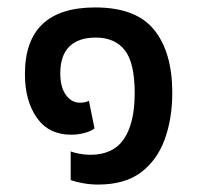

<svg xmlns="http://www.w3.org/2000/svg" viewBox="-20 -485 534 516"><path d="M244 11Q223 11 203.5 7.5Q184 4 170 -1V-78Q178 -75 192.5 -72Q207 -69 223 -69Q284 -69 313 -111.5Q342 -154 342 -235Q342 -316 315.5 -350Q289 -384 237 -384Q191 -384 166.5 -360Q142 -336 142 -288Q142 -251 157 -230Q172 -209 195 -209Q200 -209 206.5 -210Q213 -211 219 -214L234 -140Q224 -132 206.5 -127.5Q189 -123 171 -123Q111 -123 79 -168.5Q47 -214 47 -286Q47 -465 236 -465Q346 -465 394.5 -404.5Q443 -344 443 -236Q443 -166 422.5 -110Q402 -54 358.5 -21.5Q315 11 244 11Z"/></svg>

Font: Noto Sans Thai UI SemCond Med
Style: Regular
Weight: 500
Width: 4
Designer: Monotype Design Team
Foundry: Monotype Imaging Inc.
Version: Version 2.000; ttfautohint (v1.8.4.7-5d5b)